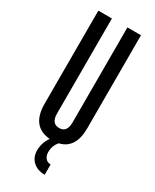

<svg xmlns="http://www.w3.org/2000/svg" viewBox="-196 -797 692 858"><g transform="rotate(30 150.0 -367.5)"><path d="M40 -745H110V-255Q110 -203 150 -203Q190 -203 190 -255V-745H260V-265Q260 -161 183 -143Q162 -119 162 -86Q162 -67 172 -55Q182 -43 199 -43V10Q161 10 138 -11.5Q115 -33 115 -68Q115 -106 138 -140Q40 -148 40 -265Z"/></g></svg>

Font: Exetegue
Style: Regular
Weight: 400
Designer: Fábio Duarte Martins
Foundry: Fábio Duarte Martins
Version: Version 0.001